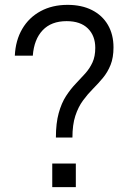

<svg xmlns="http://www.w3.org/2000/svg" viewBox="-20 -770 517 790"><path d="M210 -204Q210 -263 221.5 -304.5Q233 -346 251.5 -374.5Q270 -403 291 -425Q312 -447 330.5 -467.5Q349 -488 360.5 -513Q372 -538 372 -573Q372 -623 341.5 -653Q311 -683 254 -683Q191 -683 155.5 -645.5Q120 -608 115 -541H41Q44 -604 71.5 -651Q99 -698 147 -724Q195 -750 258 -750Q316 -750 358.5 -728.5Q401 -707 424 -667.5Q447 -628 447 -575Q447 -533 435 -503Q423 -473 403.5 -449.5Q384 -426 362.5 -404.5Q341 -383 321.5 -356.5Q302 -330 290 -293.5Q278 -257 278 -204ZM195 0V-97H292V0Z"/></svg>

Font: Instrument Sans SemiCondensed
Style: Regular
Weight: 400
Width: 4
Designer: Rodrigo Fuenzalida
Foundry: fragTYPE
Version: Version 1.000;gftools[0.9.28]